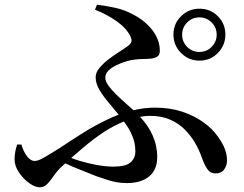

<svg xmlns="http://www.w3.org/2000/svg" viewBox="-20 -776 1040 817"><path d="M384 -735 393 -756Q433 -751 471.5 -742.5Q510 -734 543 -716Q594 -691 627 -649.5Q660 -608 660 -560Q660 -543 650.5 -536Q641 -529 625.5 -527Q610 -525 592 -525Q574 -525 558 -523Q541 -522 519 -515.5Q497 -509 476 -499Q455 -489 441.5 -475.5Q428 -462 428 -446Q428 -430 441.5 -411.5Q455 -393 476 -372.5Q497 -352 520 -332Q535 -319 548 -307Q593 -318 640 -318Q704 -318 756 -300.5Q808 -283 846.5 -255Q885 -227 907 -195Q928 -166 937 -141.5Q946 -117 946 -93Q946 -72 934 -55Q922 -38 896 -38Q875 -38 862.5 -56Q850 -74 839 -105Q828 -137 810 -168Q792 -199 765.5 -225.5Q739 -252 702.5 -267.5Q666 -283 619 -283Q597 -283 576 -279Q612 -240 629 -201Q649 -156 649 -108Q649 -54 615 -25.5Q581 3 519 3Q497 3 477 -0.5Q457 -4 435.5 -11Q414 -18 388 -27Q355 -40 316 -56Q287 -67 258 -81Q247 -71 237 -62Q220 -45 207 -25.5Q194 -6 180.5 7.5Q167 21 149 21Q129 21 104 3Q79 -15 60.5 -42.5Q42 -70 42 -98Q42 -114 45 -130.5Q48 -147 53 -161H71Q80 -130 95.5 -110.5Q111 -91 127 -91Q135 -91 146 -95Q157 -99 177.5 -111.5Q198 -124 234 -146Q283 -179 332.5 -210Q382 -241 432 -265Q458 -278 485 -288Q465 -312 446 -335Q421 -364 404 -392Q387 -420 387 -447Q387 -467 402.5 -486Q418 -505 440.5 -522.5Q463 -540 486 -554.5Q509 -569 524 -580Q538 -591 539.5 -600Q541 -609 535 -621Q519 -655 478 -684.5Q437 -714 384 -735ZM718 -629Q718 -675 750.5 -707Q783 -739 829 -739Q875 -739 907 -707Q939 -675 939 -629Q939 -583 907 -550.5Q875 -518 829 -518Q783 -518 750.5 -550.5Q718 -583 718 -629ZM507 -259Q466 -242 426 -217Q379 -186 332 -146Q307 -125 283 -104Q299 -98 317 -92Q354 -81 392 -74Q430 -67 463 -67Q515 -67 535.5 -85Q556 -103 556 -132Q556 -170 541 -202Q530 -229 507 -259ZM755 -628.5Q755 -598 776.5 -576.5Q798 -555 828.5 -555Q859 -555 880.5 -576.5Q902 -598 902 -628.5Q902 -659 880.5 -680.5Q859 -702 828.5 -702Q798 -702 776.5 -680.5Q755 -659 755 -628.5Z"/></svg>

Font: Early Summer Mincho SemiBold
Style: Regular
Weight: 600
Designer: GuiWonder
Version: Version 1.002